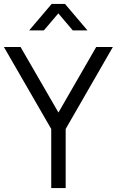

<svg xmlns="http://www.w3.org/2000/svg" viewBox="-20 -960 596 980"><path d="M129 -805 243.7 -940H311.7L426.3 -805H351.3L277.7 -891.7L204 -805ZM241.5 0V-301.7L0 -720H85L278.3 -385.7L471 -720H556L315.2 -301.7V0Z"/></svg>

Font: Vela Sans GX ExtLt
Style: Regular
Weight: 200
Designer: Principal design: Mikhail Sharanda - project Manrope.
Design modification: Ravid Balaliev
Foundry: Mikhail Sharanda
Version: Version 1.001